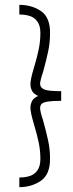

<svg xmlns="http://www.w3.org/2000/svg" viewBox="-20 -754 303 794"><path d="M187 -97Q187 -136 179 -173Q171 -210 158 -257Q152 -274 148.5 -289Q145 -304 146 -310Q147 -320 153.5 -325.5Q160 -331 178 -334Q196 -337 233 -337V-377Q181 -377 164.5 -383.5Q148 -390 146 -404Q145 -410 148.5 -424.5Q152 -439 158 -456Q171 -503 179 -540.5Q187 -578 187 -618Q187 -683 149 -708.5Q111 -734 60 -734V-694Q84 -694 103 -688Q122 -682 134.5 -665Q147 -648 147 -618Q147 -583 140 -549.5Q133 -516 121 -476Q104 -421 106 -400Q108 -385 114.5 -375Q121 -365 138 -357Q121 -350 114.5 -339.5Q108 -329 106 -314Q105 -302 109.5 -281.5Q114 -261 121 -238Q133 -198 140 -165Q147 -132 147 -97Q147 -66 134.5 -49Q122 -32 103 -26Q84 -20 60 -20V20Q110 20 148.5 -6Q187 -32 187 -97Z"/></svg>

Font: Lineal Thin
Style: Regular
Weight: 200
Designer: Created by Frank Adebiaye with contributions from Anton Moglia & Ariel Martín Pérez
Created by Frank ADEBIAYE with FontF
Foundry: Velvetyne Type Foundry
Version: Version 2.000;Glyphs 3.2 (3227)